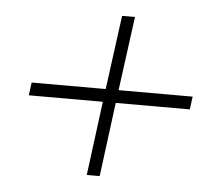

<svg xmlns="http://www.w3.org/2000/svg" viewBox="-42 -687 685 594"><g transform="rotate(5 300.0 -390.0)"><path d="M314 -640.1H354L323.2 -410.2H553.2L547.9 -370.1H317.9L288.1 -140.1H248L277.8 -370.1H47.9L53.2 -410.2H283.2Z"/></g></svg>

Font: Cooper Hewitt
Style: Light Italic
Weight: 704
Designer: Village Type and Design LLC
Foundry: Cooper Hewitt Smithsonian Design Museum
Version: 1.000